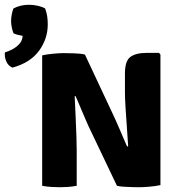

<svg xmlns="http://www.w3.org/2000/svg" viewBox="-105 -780 765 806"><path d="M84.5 -744.5Q91 -726.5 93.2 -711Q95.5 -695.5 95.5 -677.5Q95.5 -617 58.8 -566.8Q22 -516.5 -53 -496Q-71.5 -504.5 -79 -523Q-86.5 -541.5 -84.5 -560Q-71.5 -563.5 -54.5 -572.2Q-37.5 -581 -24.2 -595Q-11 -609 -10 -629.5Q-21.5 -631.5 -32 -634.2Q-42.5 -637 -48.5 -640.5Q-52.5 -650 -55.5 -665Q-58.5 -680 -58.5 -691.5Q-58.5 -704.5 -55.5 -720.2Q-52.5 -736 -48.5 -744.5Q-19.5 -760 17.5 -760Q34.5 -760 53.5 -755.8Q72.5 -751.5 84.5 -744.5ZM266 -251.5Q262.5 -259.5 255 -276.8Q247.5 -294 239 -314Q230.5 -334 223.2 -351.5Q216 -369 212 -377L208.5 -375.5Q210.5 -336 212.5 -290.2Q214.5 -244.5 215.8 -206.8Q217 -169 217 -152V0Q197.5 3.5 179.5 4.8Q161.5 6 146 6Q132 6 111.2 4.8Q90.5 3.5 72 0V-547.5Q90.5 -552 118 -554.5Q145.5 -557 160.5 -557Q176 -557 204.5 -556.2Q233 -555.5 251.5 -551L369 -300.5Q372.5 -293.5 380.8 -275Q389 -256.5 398.5 -234.5Q408 -212.5 416.2 -193.2Q424.5 -174 428.5 -165L433 -166Q431 -199 427.8 -243Q424.5 -287 422 -328Q419.5 -369 419.5 -393.5V-471.5Q419.5 -524.5 442.5 -541.2Q465.5 -558 511 -558H562.5L568.5 -551V-3Q549 1.5 521.5 3.8Q494 6 479.5 6Q469.5 6 452 5.5Q434.5 5 416.2 4Q398 3 386 0Z"/></svg>

Font: Signika SC
Style: Bold
Weight: 700
Designer: Anna Giedryś
Foundry: Anna Giedryś
Version: Version 2.000; ttfautohint (v1.8.3) -l 8 -r 50 -G 200 -x 9 -